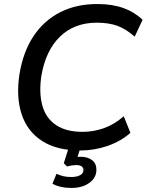

<svg xmlns="http://www.w3.org/2000/svg" viewBox="-20 -734 725 948"><path d="M377 9Q260 9 187 -38.5Q114 -86 86.5 -171Q59 -256 76 -367Q94 -478 145.5 -555.5Q197 -633 278 -674Q359 -715 464 -714Q535 -714 590 -694Q645 -674 684 -636L645 -553Q602 -591 559.5 -606.5Q517 -622 458 -622Q347 -622 276 -553Q205 -484 184 -358Q172 -275 189 -213Q206 -151 256 -117Q306 -83 388 -83Q441 -83 492.5 -101Q544 -119 591 -160L624 -78Q576 -36 511 -13.5Q446 9 377 9ZM333 194Q305 194 280.5 188.5Q256 183 239 173L259 124Q276 132 293 136Q310 140 332 140Q359 140 375.5 131Q392 122 392 105Q392 94 383 87.5Q374 81 357 81Q347 81 336.5 82.5Q326 84 311 88L295 72L324 -20H382L358 56L331 47Q343 44 355 42Q367 40 377 40Q413 40 434.5 56.5Q456 73 456 104Q456 144 421 169Q386 194 333 194Z"/></svg>

Font: Mulish ExtraLight SemiBold
Style: Italic
Weight: 600
Italic angle: -9°
Version: Version 3.603